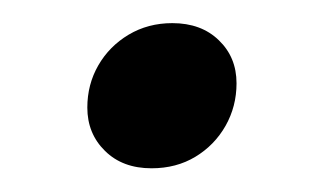

<svg xmlns="http://www.w3.org/2000/svg" viewBox="-20 -315 278 166"><path d="M129 -295Q154 -295 169.2 -280.2Q184.5 -265.5 184.5 -243Q184.5 -223 175 -206.2Q165.5 -189.5 149 -179.5Q132.5 -169.5 111 -169.5Q86 -169.5 70.8 -184.5Q55.5 -199.5 55.5 -222Q55.5 -242 65 -258.5Q74.5 -275 91.2 -285Q108 -295 129 -295Z"/></svg>

Font: Newsreader 36pt
Style: Italic
Weight: 400
Italic angle: -17°
Designer: Hugues Gentile
Foundry: Production Type
Version: Version 1.003